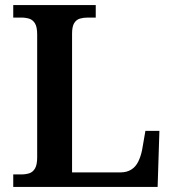

<svg xmlns="http://www.w3.org/2000/svg" viewBox="-20 -734 682 754"><path d="M32 0V-49H63Q81 -49 95 -53.5Q109 -58 117.5 -72.5Q126 -87 126 -116V-598Q126 -628 117.5 -642Q109 -656 95 -660.5Q81 -665 63 -665H32V-714H356V-665H325Q308 -665 294 -661Q280 -657 271.5 -643.5Q263 -630 263 -602V-57H453Q478 -57 495.5 -68Q513 -79 523 -99.5Q533 -120 538 -145L551 -220H606L599 0Z"/></svg>

Font: Noto Serif Armenian SemiBold
Style: Regular
Weight: 600
Version: Version 2.007